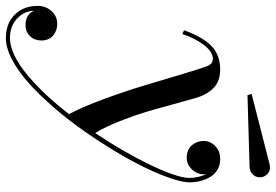

<svg xmlns="http://www.w3.org/2000/svg" viewBox="-216 -517 940 654"><g transform="rotate(90 254.0 -190.0)"><path d="M496.1 -570.1 251 -563 247.1 -577.1 486.1 -638.2Q505.6 -643.1 518.3 -632Q531 -620.8 531 -605Q531 -590.8 520.8 -580.8Q510.5 -570.8 496.1 -570.1ZM56.9 260Q7.1 260 -22.9 230Q-53 200 -53 150.9Q-53 124.8 -35.6 104.9Q-18.3 85 9 85Q18.8 85 28.3 88.1Q37.8 91.3 46.3 97.5Q54.7 103.8 59.8 114.5Q64.9 125.2 64.9 138.9Q64.9 162.8 49.9 178Q34.9 193.1 13.9 193.1Q-24.4 193.1 -35.9 164.1Q-35.9 197 -10 221.6Q15.9 246.1 56.9 246.1Q84 246.1 116.2 230.6Q148.4 215.1 182 187.1Q215.6 159.2 248.8 123.8Q282 88.4 315.7 44.9Q291.5 -0.2 264.4 -73.9Q237.3 -147.5 218.4 -210.8Q199.5 -274.2 180.4 -337.6Q161.4 -401.1 154.1 -420.9Q152.1 -426.3 150.5 -429.6Q148.9 -432.9 145.9 -436.9Q142.8 -440.9 138.1 -443Q133.3 -445.1 127 -445.1Q104.2 -445.1 80.9 -415.4Q57.6 -385.7 43 -341.1L30 -346.9Q54.4 -413.8 85.3 -441.9Q116.2 -470 163.1 -470Q203.1 -470 226.3 -447.8Q249.5 -425.5 261 -386Q266.4 -368.4 281.6 -312Q296.9 -255.6 308.2 -217.5Q319.6 -179.4 339.4 -128.9Q359.1 -78.4 380.1 -44.2Q446 -142.6 489.5 -233.8Q533 -325 533 -365Q533 -380.4 529.2 -396.6Q525.4 -412.8 520 -422.1Q523.7 -396.2 506.1 -376.1Q488.5 -356 464.1 -356Q449.7 -356 438.4 -361.3Q427 -366.7 420.4 -375.2Q413.8 -383.8 410.4 -393.6Q407 -403.3 407 -413.1Q407 -436.3 424.4 -453.1Q441.9 -470 469 -470Q486.6 -470 500.6 -463Q514.6 -456.1 523.3 -445.2Q532 -434.3 537.7 -420.2Q543.5 -406 545.8 -392.6Q548.1 -379.2 548.1 -366Q548.1 -342 534.5 -301.9Q521 -261.7 497.6 -213.4Q474.1 -165 441.4 -110.8Q408.7 -56.6 371.9 -4.3Q335.2 48.1 293.6 96.2Q252 144.3 211.8 180.5Q171.6 216.8 131 238.4Q90.3 260 56.9 260Z"/></g></svg>

Font: Bodoni* 16
Style: Italic
Weight: 400
Italic angle: -13°
Version: Version 2.000